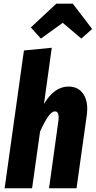

<svg xmlns="http://www.w3.org/2000/svg" viewBox="-20 -1014 516 1034"><path d="M200.2 -806.2 146 -866.2 283.2 -994.1H372.1L476.1 -857.9L418 -806.2L317.9 -891.1ZM349.1 -547.9Q403.3 -547.9 430.4 -505.1Q457.5 -462.4 446.8 -390.1L392.1 0H244.1L294.9 -366.2Q300.3 -414.1 275.9 -414.1Q258.8 -414.1 239.7 -387Q220.7 -359.9 195.8 -306.2L152.8 0H4.9L108.9 -742.2L258.8 -756.8L216.8 -454.1Q272.5 -547.9 349.1 -547.9Z"/></svg>

Font: Fira Sans Compressed
Style: Bold Italic
Weight: 700
Width: 3
Italic angle: -8°
Designer: Carrois Corporate & Edenspiekermann AG
Foundry: Carrois Corporate GbR & Edenspiekermann AG
Version: Version 4.203;PS 004.203;hotconv 1.0.88;makeotf.lib2.5.64775